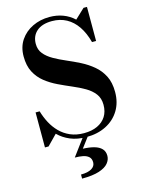

<svg xmlns="http://www.w3.org/2000/svg" viewBox="-146 -845 889 1184"><g transform="rotate(-15 299.0 -252.5)"><path d="M320 14.5Q261.5 14.5 217.2 -4Q173 -22.5 141 -54.5L78 10H55V-213.5H81Q92.5 -174 111.5 -138Q130.5 -102 158.5 -73.8Q186.5 -45.5 224.5 -29Q262.5 -12.5 311.5 -12.5Q361 -12.5 397 -29.2Q433 -46 452.5 -76.8Q472 -107.5 472 -151Q472 -193 450.2 -221.5Q428.5 -250 393 -270.5Q357.5 -291 315 -309Q272.5 -327 229.8 -347.5Q187 -368 151.5 -396.2Q116 -424.5 94.5 -465.5Q73 -506.5 73 -566Q73 -626 102.5 -669.5Q132 -713 181.2 -736.5Q230.5 -760 289 -760Q335.5 -760 375 -745.2Q414.5 -730.5 445.5 -701.5L507.5 -760H529.5V-542.5H503.5Q487.5 -603 458.8 -645.2Q430 -687.5 389.5 -709.5Q349 -731.5 298 -731.5Q234 -731.5 199.8 -701.5Q165.5 -671.5 165.5 -621Q165.5 -583.5 187 -557.5Q208.5 -531.5 243.8 -511.5Q279 -491.5 321.2 -473.5Q363.5 -455.5 405.8 -434Q448 -412.5 483.2 -383Q518.5 -353.5 540 -311.5Q561.5 -269.5 561.5 -209Q561.5 -141 530.5 -90.8Q499.5 -40.5 445 -13Q390.5 14.5 320 14.5ZM226.5 255V229Q271 229 294.8 214.5Q318.5 200 318.5 175.5Q318.5 152 304.5 139.5Q290.5 127 267.5 122.5Q244.5 118 216.5 118L304.5 -0.5H337.5L278.5 78Q320.5 79.5 350.5 88Q380.5 96.5 397 113.8Q413.5 131 413.5 159Q413.5 184 395.5 206Q377.5 228 336.5 241.5Q295.5 255 226.5 255Z"/></g></svg>

Font: Bodoni Moda 9pt SemiBold
Style: Regular
Weight: 600
Designer: Owen Earl
Foundry: indestructible type
Version: Version 2.005